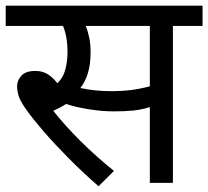

<svg xmlns="http://www.w3.org/2000/svg" viewBox="-20 -642 731 674"><path d="M587 -551V0H506V-266Q477 -257 448 -254Q419 -251 380 -251Q338 -251 291.5 -258.5Q245 -266 212 -277Q192 -264 167 -253Q208 -201 263.5 -146Q319 -91 380 -42L326 12Q270 -37 220.5 -87Q171 -137 133 -181Q95 -225 73 -256Q51 -287 45.5 -305Q40 -323 40 -340Q40 -359 55 -376Q70 -393 104 -393Q129 -393 147.5 -381.5Q166 -370 181 -350Q202 -369 209.5 -398.5Q217 -428 217 -458Q217 -488 212.5 -512Q208 -536 201 -551H0V-622H691V-551ZM369 -322Q408 -322 440 -326Q472 -330 506 -339V-551H281Q288 -534 293 -511Q298 -488 298 -458Q298 -416 288.5 -385Q279 -354 262 -333Q314 -322 369 -322Z"/></svg>

Font: Noto Sans Historical
Style: Regular
Weight: 400
Designer: Monotype Design Team
Foundry: Monotype Imaging Inc.
Version: Version 2.013; ttfautohint (v1.8.4.7-5d5b)